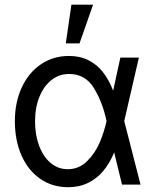

<svg xmlns="http://www.w3.org/2000/svg" viewBox="-20 -771 649 802"><path d="M42.1 -265.2Q42.1 -343.9 71.1 -406.1Q100.1 -468.2 151.4 -502.8Q202.7 -537.3 268 -537.3Q314.2 -537.3 349.8 -519.3Q385.4 -501.4 410.2 -469.4Q435.1 -437.5 452.3 -393H484.8L498.6 -266.6L567 0H489.6L424.7 -266.6Q409.2 -341.5 373.1 -401.8Q337 -462 268.6 -462Q227.2 -462 195.1 -436.8Q163 -411.6 144.7 -366.5Q126.4 -321.5 126.4 -263.8Q126.4 -207.2 143.6 -161.6Q160.9 -116 191.8 -90.1Q222.7 -64.2 263.1 -64.2Q309.7 -64.2 343.4 -97.4Q377.1 -130.5 396.1 -175.1Q415.1 -219.6 424.7 -263.8L482.7 -530.4H560.1L498.6 -263.8L484.8 -133.3H456.5Q438.2 -89.1 411.4 -57Q384.7 -24.9 347.2 -6.7Q309.7 11.4 262.4 11Q196.8 10.4 146.8 -24.9Q96.7 -60.1 69.4 -122.6Q42.1 -185.1 42.1 -265.2ZM278.3 -751.4H368.8L312.2 -589.8H254.8Z"/></svg>

Font: Pretendard Variable
Style: Regular
Weight: 400
Designer: Base glyphs from Inter by Rasmus Andersson; Hangul glyphs from Noto Sans CJK(Source Han Sans) by Jang Soo-young and Kang
Foundry: Kil Hyung-jin
Version: Version 1.100;FEAKit 1.0